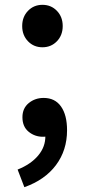

<svg xmlns="http://www.w3.org/2000/svg" viewBox="-20 -569 351 796"><path d="M156 -373Q120 -373 96 -398Q72 -423 72 -461Q72 -499 96 -524Q120 -549 156 -549Q192 -549 216 -524Q240 -499 240 -461Q240 -423 216 -398Q192 -373 156 -373ZM81 207 53 134Q108 112 138.5 75.5Q169 39 168 -6L162 -104L211 -23Q200 -12 186.5 -7Q173 -2 158 -2Q124 -2 98.5 -23Q73 -44 73 -83Q73 -120 99 -141.5Q125 -163 161 -163Q208 -163 233 -127.5Q258 -92 258 -29Q258 54 212 115.5Q166 177 81 207Z"/></svg>

Font: Noto Sans TC SemiBold
Style: Regular
Weight: 600
Designer: Ryoko NISHIZUKA  (kana, bopomofo & ideographs); Paul D. Hunt (Latin, Greek & Cyrillic); Sandoll Communications , Soo-you
Foundry: Adobe
Version: Version 2.004-H2;hotconv 1.0.118;makeotfexe 2.5.65603